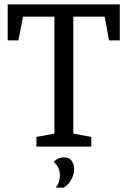

<svg xmlns="http://www.w3.org/2000/svg" viewBox="-20 -668 581 875"><path d="M146 0V-44L228 -59V-592H85L64 -484H15V-648H526V-484H477L457 -592H314V-59L396 -44V0ZM234 187Q253 164 253 132Q253 114 246.5 98.5Q240 83 225 70Q236 58 249 53.5Q262 49 271 49Q297 49 307.5 66Q318 83 318 101Q318 122 310 140Q302 158 291 170Q280 182 271 187Z"/></svg>

Font: Faustina
Style: Regular
Weight: 400
Designer: Alfonso Garcia
Foundry: http://www.omnibus-type.com
Version: Version 1.200